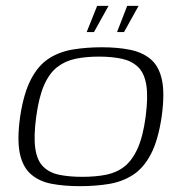

<svg xmlns="http://www.w3.org/2000/svg" viewBox="-20 -631 615 658"><path d="M254 7Q200 7 157.5 -1Q115 -9 86.5 -33.5Q58 -58 48 -105Q38 -152 49 -231Q61 -311 86 -359Q111 -407 147.5 -430.5Q184 -454 230.5 -461.5Q277 -469 329 -469Q383 -469 425.5 -460.5Q468 -452 496.5 -428Q525 -404 535 -357Q545 -310 534 -231Q522 -150 497 -102.5Q472 -55 435.5 -31.5Q399 -8 353 -0.5Q307 7 254 7ZM262 -25Q307 -25 343 -32Q379 -39 406 -60Q433 -81 451.5 -122Q470 -163 479 -230Q488 -298 481.5 -339Q475 -380 453.5 -401Q432 -422 398 -429.5Q364 -437 319 -437Q274 -437 238.5 -429.5Q203 -422 176 -401Q149 -380 131 -339Q113 -298 104 -230Q95 -163 101 -122Q107 -81 128 -60Q149 -39 183 -32Q217 -25 262 -25ZM381 -521 416 -611H455L405 -521ZM277 -521 313 -611H352L302 -521Z"/></svg>

Font: Genos Thin Light
Style: Italic
Weight: 300
Italic angle: -8°
Version: Version 1.010